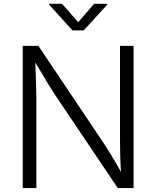

<svg xmlns="http://www.w3.org/2000/svg" viewBox="-20 -962 799 982"><path d="M96.2 0H166V-460.4C166 -499.5 163.1 -564.5 160.6 -642.6C210 -558.6 239.3 -510.3 272.9 -460L582.5 0H663.1V-727.5H593.8V-246.1C593.8 -204.1 594.7 -146.5 598.6 -82.5C565.4 -143.6 531.7 -197.3 507.8 -233.4L176.3 -727.5H96.2ZM297.4 -942.4H231V-938.5L350.6 -806.6H408.2L528.8 -938.5V-942.4H461.4L379.9 -848.6Z"/></svg>

Font: Raveo Light
Style: Regular
Weight: 300
Designer: Jakub Foglar, Rasmus Andersson (Inter)
Foundry: Jakubfoglar.com
Version: Version 1.100;Glyphs 3.2.3 (3260)